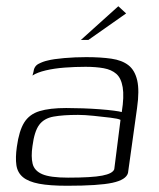

<svg xmlns="http://www.w3.org/2000/svg" viewBox="-20 -588 509 615"><path d="M195 7Q139 7 105 0.5Q71 -6 53.5 -20.5Q36 -35 32.5 -59Q29 -83 34 -118Q41 -169 57.5 -195.5Q74 -222 106.5 -232Q139 -242 192 -242Q217 -242 245.5 -241Q274 -240 300 -238Q326 -236 345 -233.5Q364 -231 370 -229Q378 -279 373 -308.5Q368 -338 352.5 -351.5Q337 -365 312 -369.5Q287 -374 254 -374Q221 -374 187.5 -371.5Q154 -369 126.5 -362.5Q99 -356 84 -346L87 -357Q89 -376 103.5 -383.5Q118 -391 132 -394Q151 -399 186 -402Q221 -405 256 -405Q303 -405 337 -400Q371 -395 391.5 -379Q412 -363 419.5 -330.5Q427 -298 419 -242L390 -34Q384 -12 340 -2.5Q296 7 195 7ZM198 -19Q274 -19 307.5 -25.5Q341 -32 346 -46L366 -204Q359 -208 334 -211Q309 -214 280 -217Q251 -220 230 -220Q182 -220 151.5 -214.5Q121 -209 105.5 -188Q90 -167 84 -120Q79 -86 84.5 -63.5Q90 -41 115.5 -30Q141 -19 198 -19ZM239 -460 359 -568 384 -545 263 -460Z"/></svg>

Font: Genos Light
Style: Italic
Weight: 300
Italic angle: -8°
Designer: Robert E. Leuschke
Foundry: Robert E. Leuschke
Version: Version 1.010